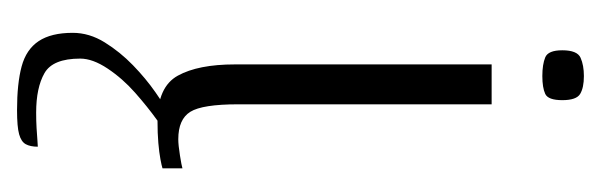

<svg xmlns="http://www.w3.org/2000/svg" viewBox="-266 -284 722 231"><g transform="rotate(90 95.5 -169.0)"><path d="M126 3Q85 3 71.5 -21.5Q58 -46 58 -90V-399H106V-94Q106 -51 115 -36.5Q124 -22 148 -22Q155 -22 167.5 -24Q180 -26 183 -27V-3Q180 -2 172 -0.5Q164 1 152.5 2Q141 3 126 3ZM72 -460Q58 -460 49.5 -463.5Q41 -467 41 -484Q41 -502 50 -506Q59 -510 72 -510Q86 -510 93.5 -505.5Q101 -501 101 -484Q101 -467 93.5 -463.5Q86 -460 72 -460ZM113 172Q81 172 60.5 166.5Q40 161 30 146Q20 131 20 105Q20 85 31.5 66.5Q43 48 59 32.5Q75 17 91.5 5.5Q108 -6 118 -11H148Q141 -8 125 3.5Q109 15 92 30Q75 45 63 63Q51 81 51 96Q51 129 68.5 139Q86 149 116 149Q126 149 134.5 148.5Q143 148 149 147.5Q155 147 157 147Q157 156 154 161.5Q151 167 142 169.5Q133 172 113 172Z"/></g></svg>

Font: Genos Light
Style: Regular
Weight: 300
Designer: Robert E. Leuschke
Foundry: Robert E. Leuschke
Version: Version 1.010